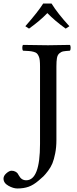

<svg xmlns="http://www.w3.org/2000/svg" viewBox="-88 -904 438 1099"><path d="M234.9 -522.9V-102.1Q234.9 -61 228 -26.4Q221.2 8.3 212.2 30.5Q203.1 52.7 187.3 73.7Q171.4 94.7 160.9 105Q150.4 115.2 132.8 129.9Q103 155.3 75.4 165Q47.9 174.8 11.2 174.8Q-12.2 174.8 -40 159.2Q-67.9 143.6 -67.9 118.2Q-67.9 102.1 -51.3 87.6Q-34.7 73.2 -22 73.2Q-9.3 73.2 0 78.4Q9.3 83.5 12.7 88.4Q16.1 93.3 21 102.1Q35.2 127.9 62 127.9Q141.1 127.9 141.1 -80.1V-522.9Q141.1 -544.4 139.6 -558.3Q138.2 -572.3 133.3 -582.8Q128.4 -593.3 122.8 -598.6Q117.2 -604 104.5 -607.4Q91.8 -610.8 79.3 -611.8Q66.9 -612.8 43.9 -613.8Q39.6 -618.2 39.6 -630.4Q39.6 -642.6 43.9 -647Q143.6 -645 187 -645Q231.9 -645 312 -647Q316.4 -642.6 316.4 -630.4Q316.4 -618.2 312 -613.8Q286.1 -612.3 273.9 -609.9Q261.7 -607.4 251.5 -598.4Q241.2 -589.4 238 -572Q234.9 -554.7 234.9 -522.9ZM57.1 -753.9Q130.4 -837.4 159.2 -883.8H207Q241.2 -828.1 309.1 -753.9L288.1 -740.2Q227.1 -783.7 183.1 -829.1Q141.1 -785.2 78.1 -740.2Z"/></svg>

Font: Common Serif News
Style: Regular
Weight: 450
Designer: Philipp H. Poll, Khaled Hosny
Foundry: Stefan Peev, Context Ltd.
Version: Version 1.026